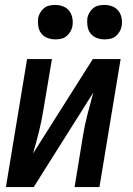

<svg xmlns="http://www.w3.org/2000/svg" viewBox="-20 -760 540 780"><path d="M4 0 90 -520H191L156 -312Q149 -268 138 -224Q127 -180 114 -136L357 -520H470L384 0H283L317 -208Q324 -252 335.5 -296Q347 -340 359 -384L117 0ZM405 -600Q388 -600 372.5 -606Q357 -612 347.5 -624.5Q338 -637 335.5 -653.5Q333 -670 335 -687Q337 -698 343.5 -709Q350 -720 359.5 -727.5Q369 -735 381 -737.5Q393 -740 404 -740Q421 -740 436.5 -734Q452 -728 461.5 -715.5Q471 -703 474 -686.5Q477 -670 474 -653Q472 -642 465.5 -631Q459 -620 449.5 -612.5Q440 -605 428 -602.5Q416 -600 405 -600ZM205 -600Q188 -600 172.5 -606Q157 -612 147.5 -624.5Q138 -637 135.5 -653.5Q133 -670 135 -687Q137 -698 143.5 -709Q150 -720 159.5 -727.5Q169 -735 181 -737.5Q193 -740 204 -740Q221 -740 236.5 -734Q252 -728 261.5 -715.5Q271 -703 274 -686.5Q277 -670 274 -653Q272 -642 265.5 -631Q259 -620 249.5 -612.5Q240 -605 228 -602.5Q216 -600 205 -600Z"/></svg>

Font: Iosevka Semibold Oblique
Style: Regular
Weight: 600
Italic angle: -9°
Monospace: yes
Designer: Belleve Invis
Foundry: Belleve Invis
Version: Version 32.5.0; ttfautohint (v1.8.4)